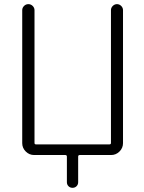

<svg xmlns="http://www.w3.org/2000/svg" viewBox="-20 -774 700 932"><path d="M518.6 -724.6Q518.6 -736.3 527.3 -745.1Q536.1 -753.9 547.9 -753.9Q559.6 -753.9 568.4 -745.1Q577.1 -736.3 577.1 -724.6V-79.1Q577.1 -55.7 560.1 -38.6Q543 -21.5 519.5 -21.5H367.2Q359.4 -21.5 359.4 -13.7V110.4Q359.4 122.1 351.6 129.9Q343.8 137.7 332 137.7Q320.3 137.7 312.5 129.9Q304.7 122.1 304.7 110.4V-13.7Q304.7 -21.5 296.9 -21.5H145.5Q122.1 -21.5 105 -38.6Q87.9 -55.7 87.9 -79.1V-724.6Q87.9 -736.3 96.7 -745.1Q105.5 -753.9 117.7 -753.9Q129.9 -753.9 138.7 -745.1Q147.5 -736.3 147.5 -724.6V-80.1Q147.5 -73.2 154.3 -73.2H511.7Q518.6 -73.2 518.6 -80.1Z"/></svg>

Font: Gen Jyuu Gothic Light
Style: Regular
Weight: 200
Designer: [Source Han Sans]
Ryoko NISHIZUKA  (kana & ideographs); Paul D. Hunt (Latin, Greek & Cyrillic); Wenlong ZHANG  (bopomofo
Version: Version 1.002.20150607